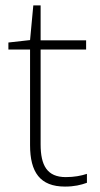

<svg xmlns="http://www.w3.org/2000/svg" viewBox="-20 -679 368 709"><path d="M223 -25C154 -25 130 -68 130 -146V-496H298V-530H130V-659H103L91 -531L11 -522V-496H91V-143C91 -43 128 10 220 10C254 10 279 4 301 -4V-37C280 -30 254 -25 223 -25Z"/></svg>

Font: Noto Sans Cherokee ExtraLight
Style: Regular
Weight: 200
Designer: Monotype Design Team
Foundry: Monotype Imaging Inc.
Version: Version 2.001